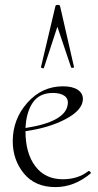

<svg xmlns="http://www.w3.org/2000/svg" viewBox="-20 -751 401 783"><path d="M159 -474Q158 -471 152.5 -473Q147 -475 147 -477L206 -726Q207 -731 215.5 -731Q224 -731 225 -726L282 -477Q282 -476 279.5 -475Q277 -474 273.5 -474.5Q270 -475 270 -476L214 -642ZM340 -53Q343 -55 347.5 -51Q352 -47 350 -44Q283 12 206 12Q123 12 77.5 -43.5Q32 -99 32 -175Q32 -265 91.5 -332Q151 -399 237 -399Q276 -399 297.5 -384.5Q319 -370 318 -345Q316 -302 249 -266Q182 -230 84 -216V-215Q84 -126 124 -73Q164 -20 236 -20Q298 -20 340 -53ZM196 -372Q141 -372 114 -333Q87 -294 84 -229Q246 -254 256 -324Q260 -348 243 -360Q226 -372 196 -372Z"/></svg>

Font: Cormorant Upright Light
Style: Regular
Weight: 300
Designer: Christian Thalmann (Catharsis Fonts)
Foundry: Catharsis Fonts
Version: Version 3.302;PS 003.302;hotconv 1.0.88;makeotf.lib2.5.64775